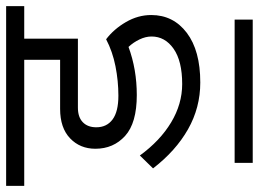

<svg xmlns="http://www.w3.org/2000/svg" viewBox="-150 -553 844 626"><g transform="rotate(-90 272.0 -240.0)"><path d="M170 -348Q170 -314 195.5 -295Q221 -276 273 -276Q321 -276 369 -285.5Q417 -295 457 -316Q490 -291 513 -251.5Q536 -212 536 -169Q536 -97 478 -53Q420 -9 316 -9Q234 -9 163.5 -49Q93 -89 36 -163L78 -206Q126 -140 186 -104Q246 -68 311 -68Q386 -68 426 -96Q466 -124 466 -168Q466 -187 456.5 -207Q447 -227 432 -243Q359 -216 275 -216Q184 -216 142 -254Q100 -292 100 -351Q100 -401 134 -433.5Q168 -466 230 -466H390V-583H-21V-642H565V-583H459V-408H234Q203 -408 186.5 -392Q170 -376 170 -348ZM54 103H521V162H54Z"/></g></svg>

Font: Martel Sans Light
Style: Regular
Weight: 300
Designer: Dan Reynolds and Mathieu Réguer
Foundry: Dan Reynolds and Mathieu Réguer
Version: Version 1.002; ttfautohint (v1.1) -l 5 -r 5 -G 72 -x 0 -D la